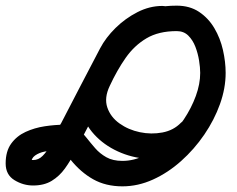

<svg xmlns="http://www.w3.org/2000/svg" viewBox="-40 -614 838 679"><path d="M534 -593Q553 -593 566 -580Q579 -567 579 -548Q579 -529 566 -516Q553 -503 534 -503Q506 -503 478.5 -487Q451 -471 428.5 -447.5Q406 -424 394 -401Q394 -401 394 -401Q394 -402 394 -402Q359 -335 324.5 -268Q290 -201 255 -135Q255 -135 255 -135Q255 -135 255 -135Q240 -106 224.5 -75.5Q209 -45 189.5 -18Q170 9 143 25.5Q116 42 77 42Q42 42 11 23Q-20 4 -20 -36Q-20 -79 -0.5 -106Q19 -133 50.5 -147.5Q82 -162 118.5 -167.5Q155 -173 190 -173Q214 -173 232 -160Q250 -147 265 -128Q280 -109 296.5 -90Q313 -71 336 -58Q359 -45 393 -45Q433 -45 472.5 -64.5Q512 -84 547.5 -117.5Q583 -151 610 -191.5Q637 -232 652.5 -274.5Q668 -317 668 -356Q668 -375 664 -400Q660 -425 651 -448.5Q642 -472 626 -488Q610 -504 585 -504Q521 -504 478 -478.5Q435 -453 404.5 -409.5Q374 -366 348 -310Q328 -268 339.5 -234Q351 -200 382.5 -177.5Q414 -155 454.5 -146.5Q495 -138 534.5 -145.5Q574 -153 600 -180Q613 -193 631.5 -193Q650 -193 664 -180Q677 -167 677 -148.5Q677 -130 664 -116Q625 -77 573 -62Q521 -47 466.5 -53.5Q412 -60 364.5 -84.5Q317 -109 285 -148Q253 -187 246 -238Q239 -289 266 -348Q300 -420 342.5 -475.5Q385 -531 443.5 -562.5Q502 -594 585 -594Q631 -594 664 -572Q697 -550 718 -514.5Q739 -479 748.5 -437Q758 -395 758 -356Q758 -302 738 -246Q718 -190 682.5 -138Q647 -86 600.5 -44.5Q554 -3 501 21Q448 45 393 45Q334 45 289.5 20Q245 -5 209 -50Q206 -55 202.5 -59.5Q199 -64 195 -68Q191 -74 184 -79.5Q177 -85 185 -84Q187 -83 188.5 -83Q190 -83 190 -83Q177 -83 157.5 -82.5Q138 -82 118 -78Q98 -74 84 -64Q70 -54 70 -36Q70 -34 70 -36Q70 -38 70 -40Q69 -44 67 -47Q62 -53 65.5 -50.5Q69 -48 77 -48Q96 -48 110.5 -62.5Q125 -77 137 -98Q149 -119 158 -140.5Q167 -162 175 -177Q175 -177 175 -176Q175 -176 175 -176Q210 -243 244.5 -310Q279 -377 314 -443Q314 -443 314 -443Q314 -443 314 -443Q334 -481 368.5 -515Q403 -549 446 -571Q489 -593 534 -593Q534 -593 534 -593Q534 -593 534 -593Z"/></svg>

Font: FRB American Cursive Black
Style: Bold Italic
Weight: 900
Italic angle: -25°
Version: Version 2.0;Modular Font Editor K font №1